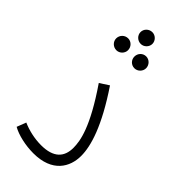

<svg xmlns="http://www.w3.org/2000/svg" viewBox="-242 -803 858 858"><g transform="rotate(45 187.0 -374.5)"><path d="M164 -680C184 -680 201 -697 201 -717C201 -737 184 -754 164 -754C143 -754 126 -737 126 -717C126 -697 143 -680 164 -680ZM107 -583C127 -583 144 -600 144 -620C144 -641 127 -658 107 -658C86 -658 69 -641 69 -620C69 -600 86 -583 107 -583ZM221 -583C241 -583 258 -600 258 -620C258 -641 241 -658 221 -658C200 -658 184 -641 184 -620C184 -600 200 -583 221 -583ZM34 -26C67 -7 121 5 170 5C290 5 330 -68 330 -138C330 -201 301 -299 198 -452L155 -424C268 -259 280 -183 280 -139C280 -82 249 -45 169 -45C127 -45 85 -55 51 -70Z"/></g></svg>

Font: Noto Sans Arabic Cond Light
Style: Regular
Weight: 300
Width: 3
Designer: Monotype Design Team, Nadine Chahine, Nizar Qandah and Khaled Hosny
Foundry: Monotype Imaging Inc.
Version: Version 2.012